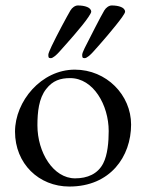

<svg xmlns="http://www.w3.org/2000/svg" viewBox="-20 -669 535 703"><path d="M166 -456C174 -456 188 -469 196 -478C220 -505 281 -572 304 -607C310 -616 314 -623 314 -626C314 -642 290 -649 265 -649C255 -649 244 -641 238 -631C224 -607 188 -540 169 -500C162 -485 157 -473 157 -469C157 -460 157 -456 166 -456ZM290 -456C298 -456 312 -469 320 -478C344 -504 402 -571 427 -606C434 -616 438 -623 438 -626C438 -642 414 -649 389 -649C379 -649 368 -641 362 -631C347 -606 310 -532 290 -493C284 -481 281 -472 281 -469C281 -460 281 -456 290 -456ZM234 14C384 14 460 -96 460 -213C460 -321 370 -414 254 -414C131 -414 35 -298 35 -187C35 -70 122 14 234 14ZM255 -16C175 -16 117 -111 117 -210C117 -258 122 -309 149 -343C173 -374 201 -383 237 -383C322 -383 378 -284 378 -189C378 -150 374 -102 358 -71C338 -32 300 -16 255 -16Z"/></svg>

Font: Garamond-Math
Style: Regular
Weight: 400
Version: Version 2019-08-16